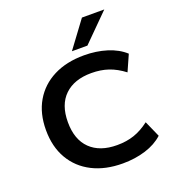

<svg xmlns="http://www.w3.org/2000/svg" viewBox="-165 -1072 1103 1211"><g transform="rotate(-20 386.0 -466.5)"><path d="M452 10Q335 10 248.5 -34Q162 -78 114.5 -159.5Q67 -241 67 -353Q67 -465 114.5 -546Q162 -627 248.5 -671Q335 -715 453 -715Q535 -715 605.5 -693Q676 -671 723 -628L675 -520Q624 -559 572.5 -576.5Q521 -594 458 -594Q343 -594 278.5 -532Q214 -470 214 -353Q214 -236 278 -173.5Q342 -111 458 -111Q521 -111 572.5 -128.5Q624 -146 675 -185L723 -77Q676 -34 605.5 -12Q535 10 452 10ZM391 -765 523 -943H673L495 -765Z"/></g></svg>

Font: Nunito Sans 10pt SemiExpanded
Style: Bold
Weight: 700
Width: 6
Designer: Vernon Adams
Foundry: Vernon Adams
Version: Version 3.101;gftools[0.9.27]